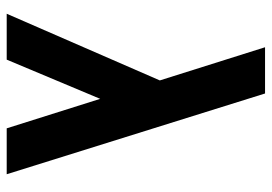

<svg xmlns="http://www.w3.org/2000/svg" viewBox="-139 -472 811 573"><g transform="rotate(-90 266.5 -185.5)"><path d="M512 -571 313 -114 412 200H274L33 -571H170L258 -292L375 -571Z"/></g></svg>

Font: Assistant
Style: Bold
Weight: 700
Designer: Hebrew By Ben Nathan, Latin by Paul Hunt
Version: Version 2.001;PS 002.001;hotconv 1.0.88;makeotf.lib2.5.64775